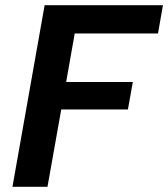

<svg xmlns="http://www.w3.org/2000/svg" viewBox="-20 -720 648 740"><path d="M28 0 152 -700H608L589 -591H268L235 -404H492L473 -298H216L163 0Z"/></svg>

Font: DM Sans 9pt
Style: Bold Italic
Weight: 700
Italic angle: -10°
Version: Version 4.004;gftools[0.9.30]